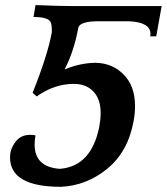

<svg xmlns="http://www.w3.org/2000/svg" viewBox="-20 -717 649 747"><path d="M216.8 9.8Q19 9.8 19 -105L20 -120.1Q24.9 -147.9 44.4 -170.2Q64 -192.4 97.7 -192.4Q109.9 -192.4 118.2 -190.4Q114.7 -170.9 114.7 -154.8Q114.7 -66.9 212.9 -60.1Q335.4 -69.8 366.2 -223.6Q371.6 -253.4 371.6 -277.3Q371.6 -331.1 343.5 -360.8Q315.4 -390.6 267.6 -390.6Q190.9 -390.6 123 -341.8L106.9 -356Q165 -501 181.6 -591.3V-599.6Q181.6 -617.7 178.2 -628.4Q170.9 -650.9 110.4 -650.9L118.2 -697.3Q210 -693.4 259.3 -693.4H608.9L587.9 -575.7H564.5L565.4 -585.4Q565.4 -629.9 483.4 -634.3H362.8Q291.5 -634.3 284.7 -609.4Q268.6 -519.5 231.4 -446.8Q289.6 -471.2 348.6 -472.7Q415.5 -472.7 460.4 -427.7Q505.4 -382.8 505.4 -304.2Q505.4 -277.3 500 -247.1Q478.5 -127 397.7 -60.8Q316.9 5.4 216.8 9.8Z"/></svg>

Font: Kelvinch
Style: Bold Italic
Weight: 700
Italic angle: -10°
Designer: Paul James Miller
Foundry: High-Logic / Made with FontCreator
Version: Version 3.30 September 23, 2016